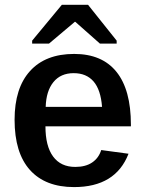

<svg xmlns="http://www.w3.org/2000/svg" viewBox="-20 -760 596 790"><path d="M167 -240.2Q167 -158.7 198.5 -116Q230 -73.2 289.6 -73.2Q332.5 -73.2 359.4 -91.6Q386.2 -109.9 396.5 -142.6L508.8 -127.4Q455.6 9.8 284.7 9.8Q166.5 9.8 103.3 -60.5Q40 -130.9 40 -267.1Q40 -397.9 103.8 -468Q167.5 -538.1 285.2 -538.1Q399.9 -538.1 459.2 -464.4Q518.6 -390.6 518.6 -247.1V-240.2ZM399.9 -320.3Q394.5 -390.6 365 -424.8Q335.4 -459 283.2 -459Q229.5 -459 199.7 -422.1Q169.9 -385.3 168 -320.3ZM112.3 -580.6V-592.8L234.4 -740.2H342.3L460 -592.8V-580.6H391.1L289.6 -670.4H288.1L181.6 -580.6Z"/></svg>

Font: Arimo SemiBold
Style: Regular
Weight: 600
Designer: Steve Matteson
Foundry: Monotype Imaging Inc.
Version: Version 1.33